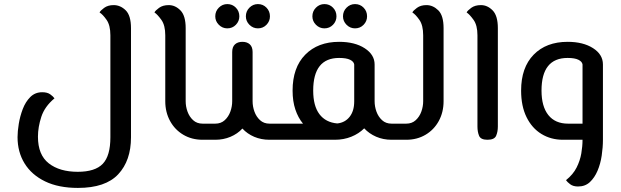

<svg xmlns="http://www.w3.org/2000/svg" viewBox="-20 -685 3042 941"><path d="M362 236Q267 236 201 204Q135 172 100.5 116Q66 60 66 -13Q66 -41 72 -78Q78 -115 91.5 -150.5Q105 -186 128.5 -209.5Q152 -233 187 -233Q212 -233 226.5 -222.5Q241 -212 247 -203Q199 -163 182.5 -112.5Q166 -62 166 -15Q166 74 219 115.5Q272 157 361 157Q446 157 483.5 118Q521 79 521 -12V-512Q521 -561 502.5 -587.5Q484 -614 468 -624Q472 -633 490.5 -646.5Q509 -660 537 -660Q570 -660 596 -634.5Q622 -609 622 -547V-12Q622 102 559.5 169Q497 236 362 236Z M973 0Q920 0 878.5 -24.5Q837 -49 813.5 -92Q790 -135 790 -189V-512Q790 -561 771 -587.5Q752 -614 737 -624Q741 -633 759.5 -646.5Q778 -660 807 -660Q839 -660 864.5 -634Q890 -608 890 -547V-189Q890 -163 899 -138Q908 -113 926.5 -96Q945 -79 973 -79H1003Q1015 -79 1019 -68.5Q1023 -58 1023 -40Q1023 -22 1019 -11Q1015 0 1003 0Z M1003 0Q991 0 987 -11Q983 -22 983 -40Q983 -58 987 -68.5Q991 -79 1003 -79H1035Q1063 -79 1081.5 -96Q1100 -113 1109 -138Q1118 -163 1118 -189V-430Q1118 -455 1131.5 -467.5Q1145 -480 1168 -480Q1191 -480 1204.5 -467.5Q1218 -455 1218 -430V-189Q1218 -163 1227 -138Q1236 -113 1254.5 -96Q1273 -79 1301 -79H1341Q1353 -79 1357 -68.5Q1361 -58 1361 -40Q1361 -22 1357 -11Q1353 0 1341 0H1301Q1260 0 1226 -14.5Q1192 -29 1168 -55Q1144 -29 1109.5 -14.5Q1075 0 1035 0ZM1244 -546Q1220 -546 1202.5 -563.5Q1185 -581 1185 -605Q1185 -630 1202.5 -647.5Q1220 -665 1244 -665Q1269 -665 1286 -647.5Q1303 -630 1303 -605Q1303 -581 1286 -563.5Q1269 -546 1244 -546ZM1094 -546Q1070 -546 1052.5 -563.5Q1035 -581 1035 -605Q1035 -630 1052.5 -647.5Q1070 -665 1094 -665Q1119 -665 1136 -647.5Q1153 -630 1153 -605Q1153 -581 1136 -563.5Q1119 -546 1094 -546Z M1515 -241Q1515 -166 1545.5 -125.5Q1576 -85 1633 -80Q1671 -84 1693.5 -112.5Q1716 -141 1716 -188V-369Q1714 -383 1696 -392Q1678 -401 1642 -401Q1515 -401 1515 -241ZM1341 0Q1329 0 1325 -11Q1321 -22 1321 -40Q1321 -58 1325 -68.5Q1329 -79 1341 -79H1465Q1441 -108 1427.5 -148.5Q1414 -189 1414 -241Q1414 -354 1476 -417Q1538 -480 1642 -480Q1719 -480 1767.5 -448.5Q1816 -417 1816 -369V-189Q1816 -163 1825 -138Q1834 -113 1852.5 -96Q1871 -79 1899 -79H1939Q1950 -79 1954.5 -68.5Q1959 -58 1959 -40Q1959 -22 1954.5 -11Q1950 0 1939 0H1899Q1858 0 1823.5 -15Q1789 -30 1765 -56Q1739 -30 1702 -15Q1665 0 1621 0ZM1720 -546Q1696 -546 1678.5 -563.5Q1661 -581 1661 -605Q1661 -630 1678.5 -647.5Q1696 -665 1720 -665Q1745 -665 1762 -647.5Q1779 -630 1779 -605Q1779 -581 1762 -563.5Q1745 -546 1720 -546ZM1570 -546Q1546 -546 1528.5 -563.5Q1511 -581 1511 -605Q1511 -630 1528.5 -647.5Q1546 -665 1570 -665Q1595 -665 1612 -647.5Q1629 -630 1629 -605Q1629 -581 1612 -563.5Q1595 -546 1570 -546Z M1939 0Q1927 0 1923 -11Q1919 -22 1919 -40Q1919 -58 1923 -68.5Q1927 -79 1939 -79H1971Q1999 -79 2017.5 -96Q2036 -113 2045 -138Q2054 -163 2054 -189V-512Q2054 -561 2035.5 -587.5Q2017 -614 2001 -624Q2005 -633 2023.5 -646.5Q2042 -660 2070 -660Q2102 -660 2128 -634.5Q2154 -609 2154 -547V-189Q2154 -135 2130.5 -92Q2107 -49 2065.5 -24.5Q2024 0 1971 0Z M2369 0Q2336 0 2328 -19.5Q2320 -39 2320 -65V-512Q2320 -561 2301 -587.5Q2282 -614 2267 -624Q2271 -633 2289.5 -646.5Q2308 -660 2337 -660Q2369 -660 2394.5 -634Q2420 -608 2420 -547V-65Q2420 -39 2411.5 -19.5Q2403 0 2369 0Z M2739 0Q2680 0 2633.5 -28.5Q2587 -57 2560.5 -111Q2534 -165 2534 -241Q2534 -354 2595.5 -417Q2657 -480 2762 -480Q2838 -480 2886.5 -449Q2935 -418 2935 -369V0Q2935 37 2929 77.5Q2923 118 2908.5 152Q2894 186 2871 207.5Q2848 229 2813 229Q2789 229 2774.5 218Q2760 207 2754 198Q2789 170 2806 136Q2823 102 2829 67Q2835 32 2835 0ZM2764 -79H2835V-369Q2833 -383 2815 -392Q2797 -401 2762 -401Q2634 -401 2634 -241Q2634 -163 2667.5 -121Q2701 -79 2764 -79Z"/></svg>

Font: El Messiri Medium
Style: Regular
Weight: 500
Designer: Mohamed Gaber
Foundry: Kief Type Foundry
Version: Version 2.020; ttfautohint (v1.8.3)